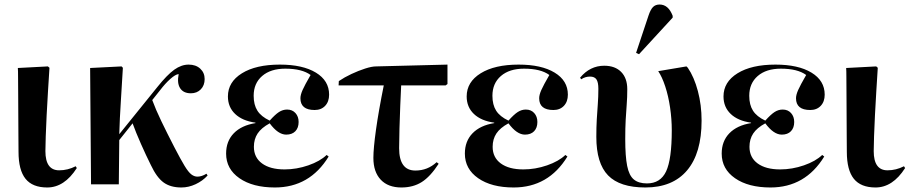

<svg xmlns="http://www.w3.org/2000/svg" viewBox="-20 -816 4027 850"><path d="M189 14Q124 14 93 -24.5Q62 -63 62 -144Q62 -172 61.5 -214.5Q61 -257 61 -304.5Q61 -352 60.5 -396Q60 -440 60 -472Q60 -504 59 -515L192 -522L199 -516Q196 -467 192.5 -412.5Q189 -358 186.5 -306Q184 -254 182.5 -212.5Q181 -171 181 -147Q181 -62 242 -62Q280 -62 315 -80L320 -72Q265 14 189 14Z M783 14Q735 14 704.5 -8Q674 -30 648 -85Q627 -127 604 -179Q581 -231 567 -270L508 -196L506 0H383L379 -515L518 -522L524 -516Q520 -445 515 -368Q510 -291 508 -222L676 -430Q720 -485 751.5 -507.5Q783 -530 815 -530Q847 -530 866.5 -512Q886 -494 886 -466Q886 -438 869 -420.5Q852 -403 825 -403Q792 -403 777.5 -425.5Q763 -448 771 -488Q757 -487 734 -466.5Q711 -446 689 -417L654 -373Q669 -332 694 -280Q719 -228 752 -164Q780 -110 797 -82Q814 -54 827 -44Q840 -34 854 -34Q873 -34 894 -47L899 -39Q877 -15 846 -0.5Q815 14 783 14Z M1197 14Q1099 14 1040 -27Q981 -68 981 -136Q981 -191 1015 -226Q1049 -261 1111 -271V-273Q1053 -281 1021 -311.5Q989 -342 989 -389Q989 -453 1051 -491.5Q1113 -530 1219 -530Q1320 -530 1378.5 -494.5Q1437 -459 1437 -397Q1437 -366 1419.5 -347.5Q1402 -329 1373 -329Q1310 -329 1310 -381Q1310 -396 1319.5 -417.5Q1329 -439 1355 -484Q1317 -512 1243 -512Q1178 -512 1140.5 -479.5Q1103 -447 1103 -392Q1103 -352 1119.5 -326Q1136 -300 1174 -282Q1198 -309 1215 -320Q1232 -331 1251 -331Q1274 -331 1288 -315.5Q1302 -300 1302 -276Q1302 -250 1287.5 -235Q1273 -220 1247 -220Q1211 -220 1174 -270Q1137 -250 1120.5 -225Q1104 -200 1104 -166Q1104 -119 1140 -92.5Q1176 -66 1240 -66Q1293 -66 1345 -84Q1397 -102 1426 -130L1435 -123Q1351 14 1197 14Z M1757 14Q1698 14 1665.5 -20.5Q1633 -55 1633 -117Q1633 -159 1644.5 -241.5Q1656 -324 1679 -438H1479L1480 -457Q1505 -474 1536 -488.5Q1567 -503 1596.5 -512.5Q1626 -522 1645 -522L1961 -530V-444L1953 -438H1756Q1754 -399 1752 -348.5Q1750 -298 1748.5 -247.5Q1747 -197 1747 -160Q1747 -61 1819 -61Q1873 -61 1913 -98L1922 -91Q1885 -34 1847 -10Q1809 14 1757 14Z M2254 14Q2156 14 2097 -27Q2038 -68 2038 -136Q2038 -191 2072 -226Q2106 -261 2168 -271V-273Q2110 -281 2078 -311.5Q2046 -342 2046 -389Q2046 -453 2108 -491.5Q2170 -530 2276 -530Q2377 -530 2435.5 -494.5Q2494 -459 2494 -397Q2494 -366 2476.5 -347.5Q2459 -329 2430 -329Q2367 -329 2367 -381Q2367 -396 2376.5 -417.5Q2386 -439 2412 -484Q2374 -512 2300 -512Q2235 -512 2197.5 -479.5Q2160 -447 2160 -392Q2160 -352 2176.5 -326Q2193 -300 2231 -282Q2255 -309 2272 -320Q2289 -331 2308 -331Q2331 -331 2345 -315.5Q2359 -300 2359 -276Q2359 -250 2344.5 -235Q2330 -220 2304 -220Q2268 -220 2231 -270Q2194 -250 2177.5 -225Q2161 -200 2161 -166Q2161 -119 2197 -92.5Q2233 -66 2297 -66Q2350 -66 2402 -84Q2454 -102 2483 -130L2492 -123Q2408 14 2254 14Z M2837 14Q2724 14 2672 -39.5Q2620 -93 2620 -210Q2620 -253 2622 -287.5Q2624 -322 2626.5 -354.5Q2629 -387 2629 -423Q2629 -452 2620.5 -464.5Q2612 -477 2592 -477Q2571 -477 2553 -465L2548 -472Q2592 -525 2655 -525Q2703 -525 2730 -497.5Q2757 -470 2757 -421Q2757 -385 2754.5 -353.5Q2752 -322 2750 -286Q2748 -250 2748 -200Q2748 -124 2756.5 -81.5Q2765 -39 2786 -21.5Q2807 -4 2844 -4Q2904 -4 2929 -57.5Q2954 -111 2954 -239Q2954 -289 2946.5 -340Q2939 -391 2925 -433.5Q2911 -476 2894 -501L3019 -522L3025 -516Q3053 -475 3069.5 -413Q3086 -351 3086 -282Q3086 -138 3022 -62Q2958 14 2837 14ZM2809 -576 2796 -582 2851 -747Q2860 -774 2871 -785Q2882 -796 2900 -796Q2939 -796 2958 -746V-738Z M3391 14Q3293 14 3234 -27Q3175 -68 3175 -136Q3175 -191 3209 -226Q3243 -261 3305 -271V-273Q3247 -281 3215 -311.5Q3183 -342 3183 -389Q3183 -453 3245 -491.5Q3307 -530 3413 -530Q3514 -530 3572.5 -494.5Q3631 -459 3631 -397Q3631 -366 3613.5 -347.5Q3596 -329 3567 -329Q3504 -329 3504 -381Q3504 -396 3513.5 -417.5Q3523 -439 3549 -484Q3511 -512 3437 -512Q3372 -512 3334.5 -479.5Q3297 -447 3297 -392Q3297 -352 3313.5 -326Q3330 -300 3368 -282Q3392 -309 3409 -320Q3426 -331 3445 -331Q3468 -331 3482 -315.5Q3496 -300 3496 -276Q3496 -250 3481.5 -235Q3467 -220 3441 -220Q3405 -220 3368 -270Q3331 -250 3314.5 -225Q3298 -200 3298 -166Q3298 -119 3334 -92.5Q3370 -66 3434 -66Q3487 -66 3539 -84Q3591 -102 3620 -130L3629 -123Q3545 14 3391 14Z M3856 14Q3791 14 3760 -24.5Q3729 -63 3729 -144Q3729 -172 3728.5 -214.5Q3728 -257 3728 -304.5Q3728 -352 3727.5 -396Q3727 -440 3727 -472Q3727 -504 3726 -515L3859 -522L3866 -516Q3863 -467 3859.5 -412.5Q3856 -358 3853.5 -306Q3851 -254 3849.5 -212.5Q3848 -171 3848 -147Q3848 -62 3909 -62Q3947 -62 3982 -80L3987 -72Q3932 14 3856 14Z"/></svg>

Font: Literata 72pt SemiBold
Style: Regular
Weight: 600
Designer: Latin by Veronika Burian and Jose Scaglione. Greek by Irene Vlachou. Cyrillic by Vera Evstafieva.
Foundry: TypeTogether
Version: Version 3.002